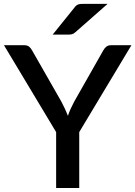

<svg xmlns="http://www.w3.org/2000/svg" viewBox="-23 -948 682 968"><path d="M376.5 -282V0H260V-282L-3 -720H99.5Q115 -720 124 -712.5Q133 -705 139 -693.5L286.5 -435.5Q296.5 -416 304.8 -398.5Q313 -381 319.5 -364Q325 -381.5 333 -398.8Q341 -416 351 -435.5L497.5 -693.5Q502.5 -703.5 512 -711.8Q521.5 -720 536.5 -720H639.5ZM519.5 -928.5 357 -785.5Q348 -777.5 340 -775.5Q332 -773.5 320 -773.5H242.5L352.5 -910Q357 -916.5 361.5 -920Q366 -923.5 371.5 -925.5Q377 -927.5 383.8 -928Q390.5 -928.5 399.5 -928.5Z"/></svg>

Font: Lato SemiBold
Style: Regular
Weight: 600
Designer: Lukasz Dziedzic with Adam Twardoch and Botio Nikoltchev
Foundry: tyPoland Lukasz Dziedzic
Version: Version 2.015; 2015-08-06; http://www.latofonts.com/